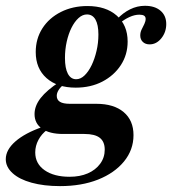

<svg xmlns="http://www.w3.org/2000/svg" viewBox="-53 -449 593 662"><path d="M154 192.7Q98.4 192.7 56 181Q13.7 169.4 -9.7 148Q-33.1 126.6 -33.1 100Q-33.1 67.7 0 38.7Q33.1 9.7 93.5 -11.3L109.7 -1.6Q90.3 12.9 79.4 33.5Q68.5 54 68.5 76.6Q68.5 115.3 100.8 137.9Q133.1 160.5 187.1 160.5Q222.6 160.5 249.6 148.8Q276.6 137.1 292.3 115.7Q308.1 94.4 308.1 66.9Q308.1 39.5 291.1 26.2Q274.2 12.9 237.9 12.9H164.5Q117.7 12.9 91.9 -5.2Q66.1 -23.4 66.1 -55.6Q66.1 -83.9 87.1 -110.9Q108.1 -137.9 152.4 -166.9L166.1 -158.1Q153.2 -146 148 -136.7Q142.7 -127.4 142.7 -118.5Q142.7 -104.8 153.6 -98Q164.5 -91.1 187.9 -91.1H279Q339.5 -91.1 373.4 -62.5Q407.3 -33.9 407.3 16.9Q407.3 67.7 374.6 107.7Q341.9 147.6 285.1 170.2Q228.2 192.7 154 192.7ZM208.1 -146.8Q144.4 -146.8 107.3 -179.8Q70.2 -212.9 70.2 -269.4Q70.2 -315.3 93.1 -351.2Q116.1 -387.1 156.9 -407.7Q197.6 -428.2 248.4 -428.2Q312.1 -428.2 349.6 -395.2Q387.1 -362.1 387.1 -305.6Q387.1 -260.5 363.7 -224.6Q340.3 -188.7 300 -167.7Q259.7 -146.8 208.1 -146.8ZM209.7 -175.8Q225 -175.8 238.7 -189.1Q252.4 -202.4 262.9 -224.2Q273.4 -246 279.8 -273.4Q286.3 -300.8 286.3 -329.8Q286.3 -363.7 276.2 -381.5Q266.1 -399.2 246.8 -399.2Q231.5 -399.2 217.7 -386.7Q204 -374.2 193.5 -353.2Q183.1 -332.3 177 -305.2Q171 -278.2 171 -249.2Q171 -213.7 181 -194.8Q191.1 -175.8 209.7 -175.8ZM462.9 -296Q448.4 -296 439.5 -304.4Q430.6 -312.9 430.6 -326.6Q430.6 -337.9 435.5 -347.6Q440.3 -357.3 444.8 -366.5Q449.2 -375.8 449.2 -383.9Q449.2 -391.1 444 -394.8Q438.7 -398.4 427.4 -398.4Q411.3 -398.4 393.5 -390.3Q375.8 -382.3 360.5 -369.4L350 -382.3Q371 -404.8 395.6 -416.9Q420.2 -429 446.8 -429Q480.6 -429 500.4 -412.1Q520.2 -395.2 520.2 -366.1Q520.2 -337.9 503.2 -316.9Q486.3 -296 462.9 -296Z"/></svg>

Font: Playfair 5pt SemiExpanded Light ExtraBold
Style: Italic
Weight: 800
Italic angle: -15.6°
Version: Version 2.001;gftools[0.9.30]